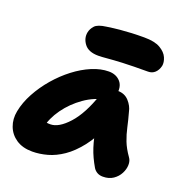

<svg xmlns="http://www.w3.org/2000/svg" viewBox="-136 -881 973 1014"><g transform="rotate(20 350.5 -374.5)"><path d="M153 10Q99 10 63 -14Q27 -38 12 -77.5Q-3 -117 6 -163Q16 -215 44.5 -267.5Q73 -320 113 -366.5Q153 -413 200 -449Q247 -485 296 -505.5Q345 -526 390 -526Q432 -526 456 -498.5Q480 -471 469 -420Q466 -403 454.5 -393.5Q443 -384 429 -381Q365 -370 309.5 -331Q254 -292 215.5 -238.5Q177 -185 165 -127Q163 -113 162.5 -101.5Q162 -90 164 -73L112 -187Q134 -170 152 -164Q170 -158 194 -158Q241 -158 295 -217.5Q349 -277 388 -392Q397 -418 421 -432Q445 -446 469 -446Q508 -446 532 -419.5Q556 -393 562 -362Q574 -319 582 -282Q590 -245 603.5 -210Q617 -175 644 -137Q656 -121 655.5 -97Q655 -73 642.5 -49Q630 -25 606.5 -9Q583 7 549 7Q530 7 516.5 -1Q503 -9 495 -22Q481 -46 470 -69.5Q459 -93 450.5 -119Q442 -145 435 -177Q428 -209 421 -249L482 -255Q448 -176 407.5 -124.5Q367 -73 324 -43.5Q281 -14 237.5 -2Q194 10 153 10ZM308 -585Q253 -585 229.5 -616Q206 -647 213 -682Q217 -702 233 -720Q249 -738 297 -744Q337 -750 369.5 -753Q402 -756 434 -757.5Q466 -759 504 -759Q563 -759 594.5 -740.5Q626 -722 637 -696.5Q648 -671 644 -650Q638 -625 622.5 -610.5Q607 -596 584 -596Q498 -596 444 -593.5Q390 -591 358.5 -588Q327 -585 308 -585Z"/></g></svg>

Font: Shantell Sans ExtraBold
Style: Italic
Weight: 800
Italic angle: -11°
Designer: Stephen Nixon, Anya Danilova, Shantell Martin
Foundry: Arrow Type
Version: Version 1.011;[c5ecc13dd]